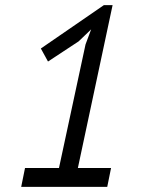

<svg xmlns="http://www.w3.org/2000/svg" viewBox="-20 -732 560 752"><path d="M78 -74H211L315 -558L337 -617L288 -570L168 -491L140 -542L387 -712H421L285 -74H415L400 0H63Z"/></svg>

Font: PT Sans
Style: Italic
Weight: 400
Italic angle: -12°
Designer: A.Korolkova, O.Umpeleva, V.Yefimov
Foundry: ParaType Ltd
Version: Version 2.003W OFL